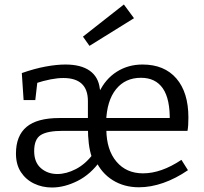

<svg xmlns="http://www.w3.org/2000/svg" viewBox="-20 -824 909 854"><path d="M85 -379 77 -499Q134 -519 183 -528Q232 -537 271 -537Q340 -537 379 -509.5Q418 -482 424 -429L429 -408L421 -414Q449 -473 499.5 -505Q550 -537 614 -537Q711 -537 764.5 -475Q818 -413 818 -301Q818 -282 817 -267.5Q816 -253 814 -242H443L452 -263L453 -247Q454 -157 498 -105Q542 -53 616 -53Q697 -53 787 -113L816 -67Q762 -30 706.5 -10.5Q651 9 598 9Q532 9 481.5 -22.5Q431 -54 405 -111L427 -110Q384 -49 325.5 -19.5Q267 10 211 10Q168 10 131.5 -7.5Q95 -25 73 -58.5Q51 -92 51 -141Q51 -220 98 -259.5Q145 -299 244 -299H381L371 -284V-374Q371 -426 343.5 -451.5Q316 -477 262 -477Q236 -477 205 -471Q174 -465 137 -453L147 -466L137 -379ZM388 -126Q379 -153 375 -185.5Q371 -218 371 -260L381 -242H259Q191 -242 161.5 -223.5Q132 -205 132 -152Q132 -102 162 -76Q192 -50 235 -50Q275 -50 317.5 -72Q360 -94 393 -138ZM452 -283 443 -299H745L735 -286Q737 -383 704.5 -430.5Q672 -478 607 -478Q537 -478 496 -427Q455 -376 452 -283ZM378 -620 349 -661 531 -804 576 -743Z"/></svg>

Font: Bitter Thin
Style: Regular
Weight: 400
Version: Version 3.021